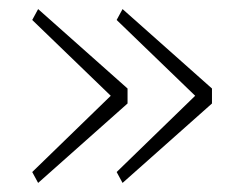

<svg xmlns="http://www.w3.org/2000/svg" viewBox="-20 -503 521 423"><path d="M250 -100 447 -275V-308L250 -483L237 -459L410 -292L237 -124ZM64 -100 261 -275V-308L64 -483L51 -459L224 -292L51 -124Z"/></svg>

Font: IBM Plex Thai Looped ExtraLight
Style: Regular
Weight: 200
Designer: Mike Abbink, Paul van der Laan, Pieter van Rosmalen, Ben Mitchell, Mark Frömberg
Foundry: Bold Monday
Version: Version 1.0